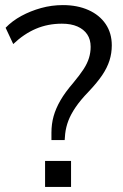

<svg xmlns="http://www.w3.org/2000/svg" viewBox="-20 -734 483 754"><path d="M182 -184V-213Q182 -247 190.5 -277.5Q199 -308 217.5 -340Q236 -372 268 -409Q293 -439 308 -462Q323 -485 329.5 -506.5Q336 -528 336 -550Q336 -579 322.5 -599Q309 -619 284 -630Q259 -641 223 -641Q168 -641 121 -621Q74 -601 32 -561L2 -625Q28 -652 64 -671.5Q100 -691 141.5 -702.5Q183 -714 227 -714Q284 -714 327.5 -694.5Q371 -675 395 -639.5Q419 -604 419 -556Q419 -525 410 -496.5Q401 -468 381.5 -439Q362 -410 327 -373Q296 -341 277 -313Q258 -285 248.5 -260Q239 -235 236 -209L234 -184ZM157 0V-102H259V0Z"/></svg>

Font: NunitoSans1
Style: Book
Weight: 400
Designer: Vernon Adams
Foundry: Vernon Adams
Version: Version 3.101;gftools[0.9.27]